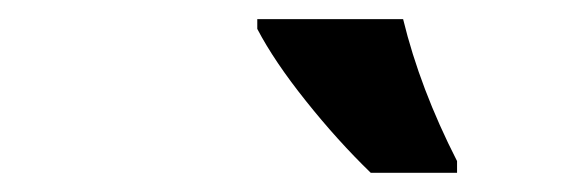

<svg xmlns="http://www.w3.org/2000/svg" viewBox="-20 -786 594 200"><path d="M456.1 -606H366.2Q331.5 -639.6 298.6 -680.9Q265.6 -722.2 248 -755.9V-766.1H399.9Q417.5 -693.8 456.1 -618.2Z"/></svg>

Font: Zoram GWebM
Style: Bold Italic
Weight: 700
Italic angle: -12°
Foundry: Ascender Corporation
Version: Version 1.000